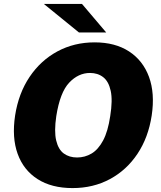

<svg xmlns="http://www.w3.org/2000/svg" viewBox="-20 -949 822 979"><path d="M350 10Q243 10 171.5 -35.8Q100 -81.5 70 -164.5Q40 -247.5 57 -360Q74.5 -473 130.8 -556.8Q187 -640.5 272.5 -686.8Q358 -733 462.5 -733Q567 -733 638 -686.8Q709 -640.5 739.8 -556.8Q770.5 -473 753.5 -360Q736.5 -248 681 -164.8Q625.5 -81.5 540.5 -35.8Q455.5 10 350 10ZM373 -146Q413 -146 447 -166.2Q481 -186.5 505.8 -232.8Q530.5 -279 542 -357Q555 -437.5 544.5 -485.8Q534 -534 506.2 -555.5Q478.5 -577 439 -577Q379.5 -577 332.8 -527.5Q286 -478 267 -357Q255.5 -279 266.5 -232.8Q277.5 -186.5 305.5 -166.2Q333.5 -146 373 -146ZM382.5 -783.5 203.5 -929H398L521.5 -783.5Z"/></svg>

Font: Public Sans Thin Black
Style: Italic
Weight: 900
Italic angle: -8°
Version: Version 2.001